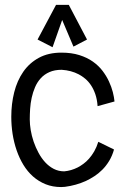

<svg xmlns="http://www.w3.org/2000/svg" viewBox="-20 -758 503 781"><path d="M377 -326.2Q375 -354 367.7 -375Q360.4 -396 349.9 -411.6Q339.4 -427.2 326.4 -438Q313.5 -448.7 300.3 -455.6Q269.5 -471.7 231 -474.1Q202.1 -474.1 181.2 -464.8Q160.2 -455.6 145.8 -439.7Q131.3 -423.8 122.6 -403.3Q113.8 -382.8 108.9 -360.4Q104 -337.9 102.5 -314.9Q101.1 -292 101.1 -272Q101.1 -252 105 -228.5Q108.9 -205.1 116.9 -181.6Q125 -158.2 136.7 -136.5Q148.4 -114.7 163.8 -97.9Q179.2 -81.1 198.7 -71Q218.3 -61 241.2 -61Q269.5 -63.5 296.4 -77.1Q307.6 -83 319.3 -91.6Q331.1 -100.1 342.3 -112.8Q353.5 -125.5 363.3 -142.3Q373 -159.2 379.9 -181.2L443.8 -149.9Q436.5 -124 424.1 -103.5Q411.6 -83 396.2 -67.6Q380.9 -52.2 363.5 -41Q346.2 -29.8 329.6 -22Q289.6 -3.9 244.1 2Q240.2 2 236.6 2.4Q232.9 2.9 229 2.9Q194.3 2.9 165.8 -8.5Q137.2 -20 114.5 -40Q91.8 -60.1 75.2 -87.4Q58.6 -114.7 47.6 -146.7Q36.6 -178.7 31.2 -213.4Q25.9 -248 25.9 -283.2Q25.9 -335.4 37.8 -382.8Q49.8 -430.2 74.7 -466.1Q99.6 -502 138.2 -522.9Q176.8 -543.9 230 -543.9Q271 -543.9 302.7 -533.9Q334.5 -523.9 357.9 -507.3Q381.3 -490.7 397.2 -469.7Q413.1 -448.7 423.3 -426.5Q433.6 -404.3 439 -383.1Q444.3 -361.8 445.8 -345.2ZM278.8 -568.4 218.8 -710H244.6L193.8 -565.9L132.8 -597.2L208 -738.3H259.8L334 -597.2Z"/></svg>

Font: Englebert
Style: Regular
Weight: 400
Designer: Astigmatic (AOETI)
Foundry: Astigmatic (AOETI)
Version: Version 1.000